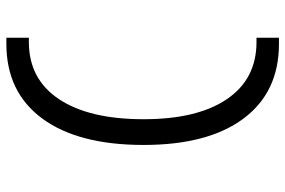

<svg xmlns="http://www.w3.org/2000/svg" viewBox="-172 -660 929 626"><g transform="rotate(90 293.0 -346.5)"><path d="M102.5 97.7V24.4H116.2Q237.3 24.4 302.7 -73.7Q368.2 -171.9 368.2 -349.6Q368.2 -524.9 302.7 -621.3Q237.3 -717.8 116.2 -717.8H102.5V-791H122.6Q279.8 -791 366 -675.5Q452.1 -560.1 452.1 -349.6Q452.1 -136.2 366 -19.3Q279.8 97.7 122.6 97.7Z"/></g></svg>

Font: Cascadia Mono NF SemiLight
Style: Regular
Weight: 350
Monospace: yes
Designer: Aaron Bell
Foundry: Saja Typeworks
Version: Version 2404.023; ttfautohint (v1.8.4)